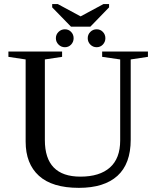

<svg xmlns="http://www.w3.org/2000/svg" viewBox="-20 -906 762 936"><path d="M565.9 -616.2 478 -628.9V-654.8H701.2V-628.9L617.2 -616.2V-225.1Q617.2 -107.4 552.5 -48.8Q487.8 9.8 364.7 9.8Q234.4 9.8 169.7 -49.1Q105 -107.9 105 -215.8V-616.2L21 -628.9V-654.8H282.7V-628.9L198.7 -616.2V-223.1Q198.7 -44.9 372.1 -44.9Q465.8 -44.9 515.9 -89.4Q565.9 -133.8 565.9 -221.2ZM493.7 -719.7Q493.7 -701.7 481.4 -688.7Q469.2 -675.8 451.2 -675.8Q433.1 -675.8 420.4 -688.7Q407.7 -701.7 407.7 -719.7Q407.7 -737.8 420.4 -750.5Q433.1 -763.2 451.2 -763.2Q469.2 -763.2 481.4 -750.5Q493.7 -737.8 493.7 -719.7ZM338.9 -719.7Q338.9 -701.7 326.7 -688.7Q314.5 -675.8 296.4 -675.8Q278.3 -675.8 265.4 -688.7Q252.4 -701.7 252.4 -719.7Q252.4 -737.8 265.4 -750.5Q278.3 -763.2 296.4 -763.2Q314.5 -763.2 326.7 -750.5Q338.9 -737.8 338.9 -719.7ZM261.7 -886.2 373 -826.2 484.4 -886.2H511.7V-870.1L420.4 -775.9H326.2L234.4 -870.1V-886.2Z"/></svg>

Font: Liberation Serif
Style: Regular
Weight: 400
Designer: Steve Matteson
Foundry: Ascender Corporation
Version: Version 2.1.5